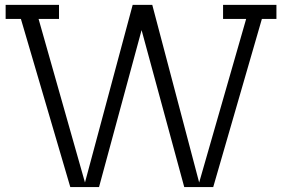

<svg xmlns="http://www.w3.org/2000/svg" viewBox="-20 -760 1160 780"><path d="M1043.9 -683.1 846.2 0H728.5L555.2 -637.7L382.3 0H265.6L64.9 -683.1H2.9V-740.2H219.7V-683.1H136.7L325.2 -18.6L519 -740.2H598.6L789.1 -18.6L980 -683.1H886.2V-740.2H1103V-683.1Z"/></svg>

Font: Twentytwelve Slab Light
Style: TwentytwelveSlab
Weight: 300
Designer: Domenico Catapano
Version: Version 1.00 2012